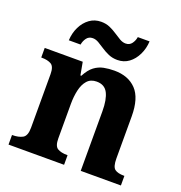

<svg xmlns="http://www.w3.org/2000/svg" viewBox="-136 -881 939 997"><g transform="rotate(20 333.5 -382.0)"><path d="M20 0V-53H22Q56 -53 78 -65Q100 -77 100 -122V-418Q100 -460 80.5 -471.5Q61 -483 28 -483H25V-536H235L248 -465H253Q273 -503 296.5 -520.5Q320 -538 347.5 -543.5Q375 -549 406 -549Q483 -549 527 -503Q571 -457 571 -356V-124Q571 -78 587.5 -65.5Q604 -53 638 -53H641V0H419V-329Q419 -394 401 -429Q383 -464 339 -464Q306 -464 287 -442.5Q268 -421 260 -385.5Q252 -350 252 -309V-118Q252 -76 271.5 -64.5Q291 -53 324 -53H327V0ZM400 -606Q373 -606 351 -615.5Q329 -625 310.5 -637.5Q292 -650 275.5 -659.5Q259 -669 243 -669Q221 -669 209 -652.5Q197 -636 194 -616H129Q131 -657 147.5 -690.5Q164 -724 191.5 -744Q219 -764 255 -764Q282 -764 303.5 -754.5Q325 -745 343.5 -732.5Q362 -720 378.5 -710.5Q395 -701 411 -701Q433 -701 445 -717.5Q457 -734 460 -754H525Q523 -714 506.5 -680Q490 -646 463 -626Q436 -606 400 -606Z"/></g></svg>

Font: Noto Serif Toto
Style: Bold
Weight: 700
Designer: Monotype Design Team
Foundry: Monotype Imaging Inc.
Version: Version 2.001; ttfautohint (v1.8.4.7-5d5b)